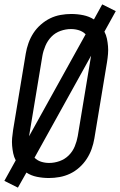

<svg xmlns="http://www.w3.org/2000/svg" viewBox="-33 -807 550 879"><path d="M49 52 -13 21 39 -73Q31 -88 27.5 -105Q24 -122 22.5 -139.5Q21 -157 22.5 -175Q24 -193 27 -212L85 -562Q89 -586 97.5 -610Q106 -634 120 -655.5Q134 -677 154 -694.5Q174 -712 196.5 -723Q219 -734 244 -738.5Q269 -743 293 -743Q321 -743 348 -737.5Q375 -732 397 -718L435 -787L497 -756L445 -662Q453 -647 456.5 -630Q460 -613 461.5 -595.5Q463 -578 461.5 -560Q460 -542 457 -523L399 -173Q395 -149 386.5 -125Q378 -101 364 -79.5Q350 -58 330.5 -40.5Q311 -23 288 -12Q265 -1 240 3.5Q215 8 191 8Q163 8 136 2.5Q109 -3 88 -17ZM100 -183 359 -650Q346 -663 328.5 -668.5Q311 -674 292 -674Q268 -674 244 -665.5Q220 -657 202.5 -639Q185 -621 175 -597.5Q165 -574 161 -551ZM192 -61Q216 -61 240 -69.5Q264 -78 282 -96Q300 -114 309.5 -137.5Q319 -161 323 -184L384 -552L125 -85Q138 -72 155.5 -66.5Q173 -61 192 -61Z"/></svg>

Font: Iosevka QP
Style: Italic
Weight: 400
Italic angle: -9°
Designer: Belleve Invis
Foundry: Belleve Invis
Version: Version 20.0.0; ttfautohint (v1.8.4)